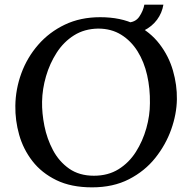

<svg xmlns="http://www.w3.org/2000/svg" viewBox="-20 -790 819 826"><path d="M411 -716Q500 -716 563 -684.5Q626 -653 666 -601Q706 -549 724 -486.5Q742 -424 741 -363Q740 -299 716.5 -233Q693 -167 648 -110.5Q603 -54 535 -19Q467 16 376 16Q286 16 222.5 -15Q159 -46 119.5 -97Q80 -148 62.5 -210Q45 -272 46 -335Q47 -407 72 -475Q97 -543 144.5 -597.5Q192 -652 259 -684Q326 -716 411 -716ZM402 -667Q343 -666 298.5 -638Q254 -610 224 -563.5Q194 -517 178 -462Q162 -407 161 -353Q160 -304 171 -248.5Q182 -193 208 -144Q234 -95 277.5 -64.5Q321 -34 384 -34Q445 -34 490 -62Q535 -90 564.5 -136.5Q594 -183 609.5 -238Q625 -293 625 -346Q626 -409 613 -466.5Q600 -524 572 -569Q544 -614 501.5 -640.5Q459 -667 402 -667ZM516 -641 526 -693Q562 -693 579 -718Q596 -743 601 -770H683Q677 -734 655.5 -705Q634 -676 599 -658.5Q564 -641 516 -641Z"/></svg>

Font: Lora Medium
Style: Italic
Weight: 500
Italic angle: -3°
Designer: Olga Karpushina, Alexei Vanyashin (Cyrillic)
Foundry: Cyreal
Version: Version 3.004